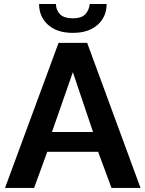

<svg xmlns="http://www.w3.org/2000/svg" viewBox="-20 -920 712 940"><path d="M266.7 -710H406.8L667.9 0H525.9L460.4 -176.9H211.5L147 0H4.6ZM435.4 -273.9 336.7 -566.8 234.5 -273.9ZM336.7 -759.1Q259.2 -759.1 215.3 -798.5Q171.4 -838 171.4 -900.3H254.1Q254.1 -870 274 -850.2Q294 -830.3 336.7 -830.3Q378 -830.3 396.7 -849.2Q415.4 -868 419.4 -900.3H502.1Q502.1 -838 458 -798.5Q413.9 -759.1 336.7 -759.1Z"/></svg>

Font: Raleway Thin
Style: Regular
Weight: 100
Designer: Matt McInerney, Pablo Impallari, Rodrigo Fuenzalida
Foundry: Matt McInerney, Pablo Impallari, Rodrigo Fuenzalida
Version: Version 4.026